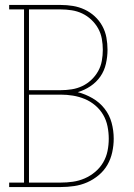

<svg xmlns="http://www.w3.org/2000/svg" viewBox="-20 -755 540 775"><path d="M17 0V-18H77V-717H17V-735H225Q250 -735 274.5 -731Q299 -727 321.5 -716.5Q344 -706 362.5 -689Q381 -672 393 -650Q405 -628 409.5 -603.5Q414 -579 414 -554Q414 -526 407.5 -497.5Q401 -469 385 -446Q369 -423 345 -407Q321 -391 294 -383Q325 -375 353.5 -358.5Q382 -342 402 -316.5Q422 -291 430.5 -259.5Q439 -228 439 -195Q439 -168 433 -140.5Q427 -113 413.5 -89.5Q400 -66 378.5 -48Q357 -30 332 -19Q307 -8 279.5 -4Q252 0 225 0ZM97 -391H225Q247 -391 269.5 -394.5Q292 -398 312 -407.5Q332 -417 348.5 -432.5Q365 -448 376 -467.5Q387 -487 391 -509.5Q395 -532 395 -554Q395 -576 391 -598.5Q387 -621 376 -640.5Q365 -660 348.5 -675.5Q332 -691 312 -700.5Q292 -710 269.5 -713.5Q247 -717 225 -717H97ZM97 -18H225Q250 -18 274.5 -21.5Q299 -25 322 -35Q345 -45 364.5 -61.5Q384 -78 396.5 -99.5Q409 -121 414 -145.5Q419 -170 419 -195Q419 -220 414 -245Q409 -270 396.5 -291.5Q384 -313 364.5 -329.5Q345 -346 322 -355.5Q299 -365 274.5 -369Q250 -373 225 -373H97Z"/></svg>

Font: Iosevka Slab Thin
Style: Regular
Weight: 100
Monospace: yes
Designer: Belleve Invis
Foundry: Belleve Invis
Version: Version 11.1.0; ttfautohint (v1.8.3)